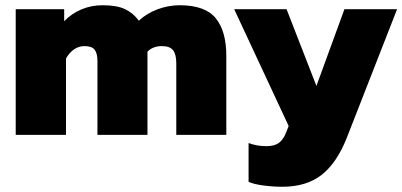

<svg xmlns="http://www.w3.org/2000/svg" viewBox="-20 -515 1536 733"><path d="M40 -480H225V-434Q253 -463 290.5 -479Q328 -495 372 -495Q425 -495 456.5 -480.5Q488 -466 510 -436Q540 -464 581.5 -479.5Q623 -495 666 -495Q763 -495 803.5 -445.5Q844 -396 844 -302V0H653V-273Q653 -308 640.5 -323.5Q628 -339 598 -339Q564 -339 543 -318V0H352V-282Q352 -312 341 -325.5Q330 -339 303 -339Q260 -339 232 -292V0H40Z M929 179V31Q960 43 997 43Q1029 43 1046 29.5Q1063 16 1073 -11L1082 -34L874 -480H1074L1188 -187L1295 -480H1496L1304 11Q1266 107 1208 152.5Q1150 198 1058 198Q1023 198 985 193Q947 188 929 179Z"/></svg>

Font: Prompt ExtraBold
Style: Regular
Weight: 800
Designer: Katatrad Team
Foundry: CadsonDemak
Version: Version 1.001